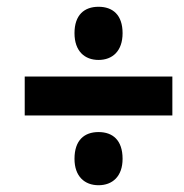

<svg xmlns="http://www.w3.org/2000/svg" viewBox="-20 -636 543 567"><path d="M271 -459C312 -459 342 -485 342 -538C342 -592 313 -616 271 -616C229 -616 200 -592 200 -538C200 -485 230 -459 271 -459ZM53 -295H489V-410H53ZM271 -89C312 -89 342 -115 342 -167C342 -222 313 -246 271 -246C229 -246 200 -222 200 -167C200 -115 230 -89 271 -89Z"/></svg>

Font: Noto Sans Display SemiCondensed Extra
Style: Italic
Weight: 800
Width: 4
Italic angle: -12°
Designer: Monotype Design Team
Foundry: Monotype Imaging Inc.
Version: Version 1.900